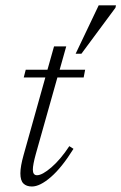

<svg xmlns="http://www.w3.org/2000/svg" viewBox="-20 -686 452 716"><path d="M113.5 -111.5Q102.5 -71.5 102.5 -53.5Q102.5 -32.5 118 -32.5Q137.5 -32.5 171.8 -62Q206 -91.5 238.5 -141L254 -131Q210.5 -61 169.8 -25.8Q129 9.5 99 9.5Q78.5 9.5 67.2 -1.8Q56 -13 56 -39.5Q56 -65.5 68 -108L149 -397H68.5L76 -426H157L181.5 -513H227L202.5 -426H297.5L292 -397H194ZM262 -485.5 348 -666H412.5L410.5 -657L283.5 -485.5Z"/></svg>

Font: Newsreader 16pt Light
Style: Italic
Weight: 300
Italic angle: -17°
Designer: Hugues Gentile
Foundry: Production Type
Version: Version 1.003; ttfautohint (v1.8.3)